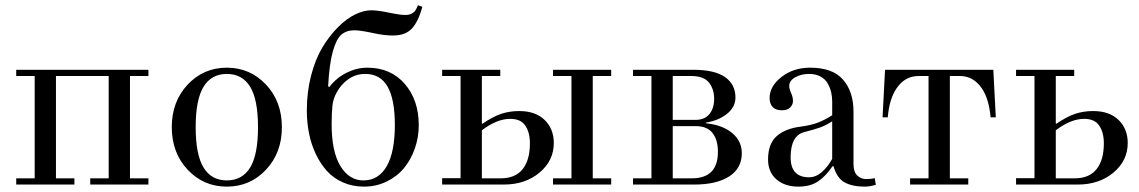

<svg xmlns="http://www.w3.org/2000/svg" viewBox="-20 -694 4283 722"><path d="M41 0V-23.4H110.4V-408.2H41V-431.6H538.1V-408.2H468.8V-23.4H538.1V0H319.3V-23.4H388.7V-408.2H190.4V-23.4H259.8V0Z M685.8 -55.7Q626 -119.1 626 -215.8Q626 -312.5 685.8 -376Q745.6 -439.5 833 -439.5Q920.4 -439.5 980.2 -376Q1040 -312.5 1040 -215.8Q1040 -119.1 980.2 -55.7Q920.4 7.8 833 7.8Q745.6 7.8 685.8 -55.7ZM745.4 -367.7Q715.8 -319.3 715.8 -215.8Q715.8 -112.3 745.4 -64Q774.9 -15.6 833 -15.6Q891.1 -15.6 920.7 -64Q950.2 -112.3 950.2 -215.8Q950.2 -319.3 920.7 -367.7Q891.1 -416 833 -416Q774.9 -416 745.4 -367.7Z M1133.8 -279.3Q1133.8 -348.6 1150.1 -410.9Q1166.5 -473.1 1192.9 -516.6Q1219.2 -560.1 1251.5 -592.3Q1283.7 -624.5 1315.9 -639.9Q1348.1 -655.3 1376 -655.3Q1401.4 -655.3 1449.7 -645Q1485.4 -637.7 1503.9 -637.7Q1518.6 -637.7 1528.1 -642.8Q1537.6 -647.9 1541.7 -654.3Q1545.9 -660.6 1551.8 -674.3L1568.4 -668.5Q1553.2 -613.3 1529.1 -586.9Q1504.9 -560.5 1457.5 -560.5Q1424.8 -560.5 1384.8 -569.3Q1335.4 -580.1 1312.5 -580.1Q1282.7 -580.1 1263.7 -563.7Q1244.6 -547.4 1231.4 -500Q1218.3 -452.6 1213.9 -369.6L1218.3 -366.7Q1245.6 -401.9 1283.7 -420.7Q1321.8 -439.5 1361.3 -439.5Q1449.2 -439.5 1502 -378.7Q1554.7 -317.9 1554.7 -223.1Q1554.7 -177.7 1540 -135.7Q1525.4 -93.8 1499.3 -62Q1473.1 -30.3 1433.8 -11.2Q1394.5 7.8 1348.6 7.8Q1305.7 7.8 1269.8 -8.1Q1233.9 -23.9 1209.2 -51.3Q1184.6 -78.6 1167.2 -115.5Q1149.9 -152.3 1141.8 -193.6Q1133.8 -234.9 1133.8 -279.3ZM1227.1 -226.1Q1227.1 -124 1260 -69.8Q1293 -15.6 1346.2 -15.6Q1403.8 -15.6 1434.3 -69.1Q1464.8 -122.6 1464.8 -224.1Q1464.8 -320.3 1437.5 -368.2Q1410.2 -416 1353.5 -416Q1317.9 -416 1289.6 -396Q1261.2 -376 1244.1 -342.8Q1232.9 -321.3 1230 -296.1Q1227.1 -271 1227.1 -226.1Z M1642.6 0V-23.9H1711.9V-408.2H1642.6V-431.6H1861.3V-408.2H1792V-230L1793.9 -228.5Q1832.5 -254.9 1863.8 -265.6Q1895 -276.4 1932.6 -276.4Q1993.7 -276.4 2028.1 -242.9Q2062.5 -209.5 2062.5 -156.2Q2062.5 -89.8 2008.8 -44.9Q1955.1 0 1874.5 0ZM1792 -23.4H1862.8Q1918 -23.4 1945.3 -57.9Q1972.7 -92.3 1972.7 -154.8Q1972.7 -196.3 1955.3 -221.7Q1938 -247.1 1898.9 -247.1Q1848.6 -247.1 1792 -204.1ZM2059.6 0V-23.4H2128.9V-408.2H2059.6V-431.6H2278.3V-408.2H2209V-23.4H2278.3V0Z M2360.4 0V-23.4H2429.7V-408.2H2360.4V-431.6H2586.9Q2667.5 -431.6 2706.5 -404.1Q2745.6 -376.5 2745.6 -327.6Q2745.6 -291.5 2714.1 -266.1Q2682.6 -240.7 2634.3 -232.9V-230.5Q2696.8 -224.1 2733.2 -193.8Q2769.5 -163.6 2769.5 -117.7Q2769.5 -61 2721.9 -30.5Q2674.3 0 2590.8 0ZM2509.8 -23.4H2581.5Q2679.7 -23.4 2679.7 -123Q2679.7 -168.5 2659.2 -194.1Q2638.7 -219.7 2596.2 -219.7H2509.8ZM2509.8 -243.2H2595.2Q2629.9 -243.2 2647.7 -265.1Q2665.5 -287.1 2665.5 -321.8Q2665.5 -358.9 2646 -383.5Q2626.5 -408.2 2579.1 -408.2H2509.8Z M2868.2 -94.2Q2868.2 -152.8 2900.1 -181.6Q2932.1 -210.4 2990.7 -217.8Q3028.8 -222.7 3055.2 -232.7Q3081.5 -242.7 3109.4 -260.7V-312.5Q3109.4 -330.6 3105.5 -347.2Q3101.6 -363.8 3092.5 -380.1Q3083.5 -396.5 3065.4 -406.2Q3047.4 -416 3022 -416Q2992.7 -416 2970.2 -403.3Q2947.8 -390.6 2947.8 -370.6Q2947.8 -360.4 2954.6 -344.7Q2961.9 -329.1 2961.9 -314.5Q2961.9 -300.3 2951.4 -289.8Q2940.9 -279.3 2920.4 -279.3Q2897 -279.3 2885.5 -291.7Q2874 -304.2 2874 -325.2Q2874 -369.6 2918.7 -404.5Q2963.4 -439.5 3026.4 -439.5Q3111.3 -439.5 3150.4 -394.3Q3189.5 -349.1 3189.5 -274.4V-77.6Q3189.5 -47.9 3203.4 -34.2Q3217.3 -20.5 3238.3 -20.5Q3252.9 -20.5 3269.5 -23.9L3273.4 1Q3250 7.8 3231.9 7.8Q3185.1 7.8 3156.2 -8.1Q3127.4 -23.9 3114.3 -68.8H3110.4Q3086.4 -32.7 3057.1 -12.5Q3027.8 7.8 2982.4 7.8Q2931.2 7.8 2899.7 -19.5Q2868.2 -46.9 2868.2 -94.2ZM2953.1 -102.1Q2953.1 -27.3 3022.5 -27.3Q3047.9 -27.3 3070.3 -46.9Q3092.8 -66.4 3109.4 -96.7V-237.8Q3085.9 -222.7 3065.2 -215.1Q3044.4 -207.5 3004.4 -197.3Q2953.1 -184.1 2953.1 -102.1Z M3298.8 -252.9 3308.1 -431.6H3715.3L3724.6 -252.9H3705.1Q3698.7 -322.8 3672.4 -361.3Q3640.6 -408.2 3589.4 -408.2H3551.8V-23.4H3621.1V0H3402.3V-23.4H3471.7V-408.2H3434.1Q3382.8 -408.2 3351.1 -361.3Q3324.2 -321.8 3318.4 -252.9Z M3800.8 0V-23.9H3870.1V-408.2H3800.8V-431.6H4019.5V-408.2H3950.2V-230L3952.1 -228.5Q3990.7 -254.9 4022 -265.6Q4053.2 -276.4 4090.8 -276.4Q4151.9 -276.4 4186.3 -242.9Q4220.7 -209.5 4220.7 -156.2Q4220.7 -89.8 4167 -44.9Q4113.3 0 4032.7 0ZM3950.2 -23.4H4021Q4076.2 -23.4 4103.5 -57.9Q4130.9 -92.3 4130.9 -154.8Q4130.9 -196.3 4113.5 -221.7Q4096.2 -247.1 4057.1 -247.1Q4006.8 -247.1 3950.2 -204.1Z"/></svg>

Font: Theano Didot
Style: Regular
Weight: 400
Designer: Alexey Kryukov
Version: Version 2.0